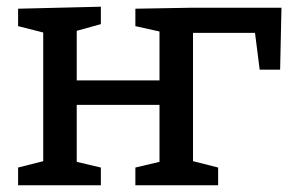

<svg xmlns="http://www.w3.org/2000/svg" viewBox="-20 -553 876 573"><path d="M556 -530H820L816 -345H755L741 -455H556V-72L631 -53V0H384V-53L456 -70V-240H209V-70L281 -53V0H34V-53L109 -72V-456L34 -475V-527L281 -533V-481L209 -461V-313H456V-459L384 -475V-527Z"/></svg>

Font: Bitter Medium
Style: Regular
Weight: 500
Designer: Sol Matas, and Bitter project Authors
Foundry: Sol Matas
Version: Version 2.001